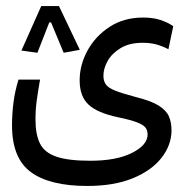

<svg xmlns="http://www.w3.org/2000/svg" viewBox="-20 -450 626 639"><path d="M270.5 168.9Q145.5 168.9 82.8 122.8Q20 76.7 20 -32.7Q20 -70.3 24.7 -107.7Q29.3 -145 41.5 -185.1H113.3Q106 -143.6 102.1 -114.5Q98.1 -85.4 98.1 -52.2Q98.1 -2 113.3 28.1Q128.4 58.1 168 71.5Q207.5 85 280.3 85Q367.7 85 419.4 58.8Q471.2 32.7 471.2 -2.4Q471.2 -16.1 464.1 -25.4Q457 -34.7 436.3 -42.7Q415.5 -50.8 373.5 -59.6Q304.2 -74.2 274.7 -101.8Q245.1 -129.4 245.1 -182.6Q245.1 -233.9 271.2 -281.7Q297.4 -329.6 344.7 -360.6Q392.1 -391.6 456.5 -391.6Q489.7 -391.6 513.9 -383.5Q538.1 -375.5 556.6 -362.8L540.5 -286.1Q522 -295.9 501.5 -301.8Q481 -307.6 454.6 -307.6Q410.6 -307.6 381.6 -290Q352.5 -272.5 338.4 -247.3Q324.2 -222.2 324.2 -198.2Q324.2 -180.2 332.5 -168.7Q340.8 -157.2 363.8 -148.2Q386.7 -139.2 430.7 -127.4Q481.9 -114.7 507.6 -98.9Q533.2 -83 542 -63Q550.8 -43 550.8 -16.6Q550.8 32.7 517.6 75.2Q484.4 117.7 421.9 143.3Q359.4 168.9 270.5 168.9ZM176.3 -429.7 245.6 -284.2 191.9 -274.4 149.9 -375.5H144L104.5 -274.4L51.3 -281.7L117.2 -429.7Z"/></svg>

Font: Cascadia Code PL SemiLight
Style: Regular
Weight: 350
Monospace: yes
Designer: Aaron Bell
Foundry: Saja Typeworks
Version: Version 2404.023; ttfautohint (v1.8.4)